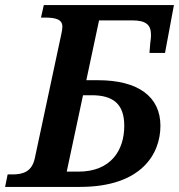

<svg xmlns="http://www.w3.org/2000/svg" viewBox="-47 -734 703 754"><path d="M-27 0H267C509 0 583 -130 583 -240C583 -354 496 -419 338 -419H292L342 -654H471C528 -654 546 -636 546 -596C546 -589 545 -577 543 -564L540 -526H601L636 -714H125L114 -665H128C172 -665 198 -658 198 -629C198 -622 196 -610 194 -601L90 -114C79 -60 44 -49 2 -49H-17ZM313 -360C397 -360 441 -326 441 -240C441 -142 387 -60 261 -60H215L279 -360Z"/></svg>

Font: Noto Serif SemiBold
Style: Italic
Weight: 600
Italic angle: -12°
Designer: Monotype Design Team
Foundry: Monotype Imaging Inc.
Version: Version 2.014